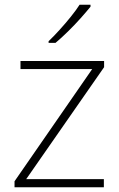

<svg xmlns="http://www.w3.org/2000/svg" viewBox="-20 -786 499 806"><path d="M416 0H41V-25L367 -496H66V-530H417V-504L90 -34H416ZM360 -758Q343 -737 318.5 -709.5Q294 -682 266 -654.5Q238 -627 213 -606H184V-613Q205 -633 230 -660.5Q255 -688 277.5 -716Q300 -744 314 -766H360Z"/></svg>

Font: Noto Sans Thai ExtraLight
Style: Regular
Weight: 200
Designer: Monotype Design Team
Foundry: Monotype Imaging Inc.
Version: Version 2.001; ttfautohint (v1.8.4.7-5d5b)